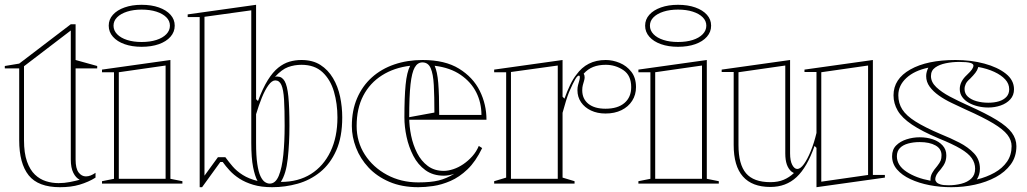

<svg xmlns="http://www.w3.org/2000/svg" viewBox="-20 -765 4280 800"><path d="M230 15Q139 15 99.5 -34.5Q60 -84 60 -181V-480H0V-490L60 -500L275 -664H295V-515L385 -490V-480H295V-100Q295 -63 307.5 -46.5Q320 -30 338 -30Q348 -30 358 -34Q368 -38 378 -45V-25Q364 -16 347 -8.5Q330 -1 311.5 4.5Q293 10 272.5 12.5Q252 15 230 15ZM312 -16Q296 -24 285.5 -45Q275 -66 275 -100V-638L80 -489V-181Q80 -127 92.5 -92Q105 -57 125.5 -37.5Q146 -18 171.5 -10Q197 -2 224 -2Q248 -2 271 -6.5Q294 -11 312 -16Z M570 -570Q530 -570 499 -581Q468 -592 450.5 -612Q433 -632 433 -658Q433 -684 450.5 -703.5Q468 -723 499 -734Q530 -745 570 -745Q611 -745 642 -734Q673 -723 690.5 -703.5Q708 -684 708 -658Q708 -632 690.5 -612Q673 -592 642 -581Q611 -570 570 -570ZM405 0V-10L455 -20V-464H405V-475L690 -515V-20L740 -10V0ZM475 -20H670V-492L475 -464ZM570 -590Q605 -590 631.5 -598.5Q658 -607 673 -622.5Q688 -638 688 -658Q688 -678 673 -693Q658 -708 631.5 -716.5Q605 -725 570 -725Q536 -725 509.5 -716.5Q483 -708 468 -693Q453 -678 453 -658Q453 -638 468 -622.5Q483 -607 509.5 -598.5Q536 -590 570 -590Z M812 15V-694H762V-705L1047 -745V-352L1055 -344Q1075 -398 1096 -431.5Q1117 -465 1139.5 -483Q1162 -501 1186 -508Q1210 -515 1236 -515Q1283 -515 1315 -494.5Q1347 -474 1367.5 -439.5Q1388 -405 1397 -362.5Q1406 -320 1406 -276Q1406 -194 1381 -138Q1356 -82 1314 -48Q1272 -14 1220 0.5Q1168 15 1114 15Q1069 15 1035.5 5Q1002 -5 978 -20.5Q954 -36 937 -54.5Q920 -73 908 -90H898L822 15ZM1053 -11Q1042 -31 1034.5 -69Q1027 -107 1027 -170V-722L832 -695V-33L888 -110H919Q932 -92 949 -72Q966 -52 991.5 -36Q1017 -20 1053 -11ZM1104 0Q1128 0 1141.5 -32.5Q1155 -65 1160.5 -120Q1166 -175 1166 -241Q1166 -309 1163.5 -350.5Q1161 -392 1152.5 -411Q1144 -430 1127 -430Q1113 -430 1098.5 -410Q1084 -390 1071 -358Q1058 -326 1047 -289V-170Q1047 -116 1052 -82Q1057 -48 1065.5 -30.5Q1074 -13 1084 -6.5Q1094 0 1104 0ZM1150 -7Q1223 -7 1275.5 -40Q1328 -73 1357 -133.5Q1386 -194 1386 -276Q1386 -333 1371.5 -383Q1357 -433 1324 -464Q1291 -495 1236 -495Q1207 -495 1180.5 -485.5Q1154 -476 1125 -444Q1128 -446 1131.5 -446Q1135 -446 1136 -446Q1155 -446 1166 -427Q1177 -408 1181.5 -363Q1186 -318 1186 -241Q1186 -168 1179 -104Q1172 -40 1150 -7Z M1741 -515Q1834 -515 1892.5 -479Q1951 -443 1979 -386.5Q2007 -330 2007 -266H1681V-276L1790 -296Q1790 -364 1787.5 -410.5Q1785 -457 1774.5 -481Q1764 -505 1740 -505Q1720 -505 1708 -484Q1696 -463 1690.5 -413.5Q1685 -364 1685 -276Q1685 -239 1693 -200Q1701 -161 1718 -127.5Q1735 -94 1762.5 -73.5Q1790 -53 1829 -53Q1847 -53 1868.5 -60Q1890 -67 1910.5 -81Q1931 -95 1948 -114Q1965 -133 1975 -157L1989 -148Q1962 -92 1928 -59.5Q1894 -27 1857 -11Q1820 5 1785.5 10Q1751 15 1723 15Q1654 15 1602 -7.5Q1550 -30 1515.5 -67Q1481 -104 1463.5 -149.5Q1446 -195 1446 -240Q1446 -305 1468 -356Q1490 -407 1529.5 -442.5Q1569 -478 1623 -496.5Q1677 -515 1741 -515ZM1466 -240Q1466 -174 1500 -121Q1534 -68 1592.5 -36.5Q1651 -5 1723 -5Q1775 -5 1807.5 -13Q1840 -21 1873 -41Q1862 -37 1851 -35Q1840 -33 1829 -33Q1784 -33 1752.5 -56Q1721 -79 1702 -116Q1683 -153 1674 -195Q1665 -237 1665 -276Q1665 -359 1670 -411.5Q1675 -464 1689 -491Q1622 -483 1571.5 -451Q1521 -419 1493.5 -366Q1466 -313 1466 -240ZM1810 -286H1986Q1986 -337 1964.5 -380Q1943 -423 1899.5 -453Q1856 -483 1791 -491Q1802 -467 1806 -420Q1810 -373 1810 -286Z M2039 0V-10L2089 -25V-464H2039V-475L2324 -515V-362L2332 -354Q2343 -385 2355.5 -411Q2368 -437 2381 -453Q2403 -484 2433.5 -499.5Q2464 -515 2504 -515Q2533 -515 2562 -503Q2591 -491 2610.5 -466Q2630 -441 2630 -402Q2630 -370 2614 -345Q2598 -320 2569.5 -306Q2541 -292 2503 -292Q2469 -292 2442.5 -304.5Q2416 -317 2401 -339Q2386 -361 2386 -389Q2386 -401 2388.5 -410.5Q2391 -420 2393.5 -428.5Q2396 -437 2396 -443Q2396 -450 2392 -450Q2386 -450 2377 -435Q2368 -420 2351 -381Q2345 -366 2338 -343.5Q2331 -321 2324 -295V-25L2374 -10V0ZM2304 -492 2109 -465V-20H2304ZM2504 -495Q2474 -495 2451.5 -486Q2429 -477 2412 -458Q2414 -455 2415 -451.5Q2416 -448 2416 -443Q2416 -436 2413.5 -428Q2411 -420 2408.5 -410.5Q2406 -401 2406 -389Q2406 -353 2431.5 -332.5Q2457 -312 2503 -312Q2554 -312 2582 -336Q2610 -360 2610 -402Q2610 -451 2577 -473Q2544 -495 2504 -495Z M2805 -570Q2765 -570 2734 -581Q2703 -592 2685.5 -612Q2668 -632 2668 -658Q2668 -684 2685.5 -703.5Q2703 -723 2734 -734Q2765 -745 2805 -745Q2846 -745 2877 -734Q2908 -723 2925.5 -703.5Q2943 -684 2943 -658Q2943 -632 2925.5 -612Q2908 -592 2877 -581Q2846 -570 2805 -570ZM2640 0V-10L2690 -20V-464H2640V-475L2925 -515V-20L2975 -10V0ZM2710 -20H2905V-492L2710 -464ZM2805 -590Q2840 -590 2866.5 -598.5Q2893 -607 2908 -622.5Q2923 -638 2923 -658Q2923 -678 2908 -693Q2893 -708 2866.5 -716.5Q2840 -725 2805 -725Q2771 -725 2744.5 -716.5Q2718 -708 2703 -693Q2688 -678 2688 -658Q2688 -638 2703 -622.5Q2718 -607 2744.5 -598.5Q2771 -590 2805 -590Z M3190 14Q3114 14 3075.5 -29.5Q3037 -73 3037 -161V-465H2987V-475L3272 -515V-126Q3272 -95 3281 -78Q3290 -61 3302 -61Q3315 -61 3329.5 -81Q3344 -101 3358 -135Q3372 -169 3382 -211V-465H3332V-475L3617 -515V-36H3667V-25L3382 15V-149L3374 -157Q3343 -68 3299 -27Q3255 14 3190 14ZM3597 -492 3402 -464V-8L3597 -36ZM3252 -492 3057 -464V-161Q3057 -80 3088.5 -43Q3120 -6 3190 -6Q3222 -6 3245.5 -16Q3269 -26 3288 -44Q3287 -45 3284.5 -46Q3282 -47 3278 -50Q3265 -61 3258.5 -79.5Q3252 -98 3252 -126Z M3944 15Q3897 15 3853 6.5Q3809 -2 3773.5 -18.5Q3738 -35 3717.5 -59Q3697 -83 3697 -114Q3697 -142 3714 -159Q3731 -176 3757.5 -184.5Q3784 -193 3812 -193Q3842 -193 3867 -184.5Q3892 -176 3907.5 -159Q3923 -142 3923 -118Q3923 -102 3918 -89Q3913 -76 3900 -60Q3887 -46 3882 -36.5Q3877 -27 3877 -17Q3877 -12 3882 -6Q3887 0 3899 3.5Q3911 7 3932 7Q3960 7 3985.5 0.5Q4011 -6 4027 -21Q4043 -36 4043 -62Q4043 -86 4029 -106Q4015 -126 3982 -145.5Q3949 -165 3892 -188Q3821 -218 3779.5 -246Q3738 -274 3720.5 -304Q3703 -334 3703 -368Q3703 -436 3773 -475.5Q3843 -515 3961 -515Q4026 -515 4081.5 -500Q4137 -485 4171 -458Q4205 -431 4205 -393Q4205 -368 4189.5 -351Q4174 -334 4149.5 -325.5Q4125 -317 4098 -317Q4076 -317 4055 -322Q4034 -327 4017 -336.5Q4000 -346 3989.5 -360.5Q3979 -375 3979 -394Q3979 -425 4008 -452Q4024 -467 4030 -476Q4036 -485 4036 -492Q4036 -495 4033 -498Q4030 -501 4023 -503Q4016 -505 4004.5 -506Q3993 -507 3976 -507Q3948 -507 3921 -501.5Q3894 -496 3876.5 -483.5Q3859 -471 3859 -448Q3859 -423 3881 -402Q3903 -381 3938 -362.5Q3973 -344 4013 -326Q4089 -292 4133 -265Q4177 -238 4196 -212Q4215 -186 4215 -156Q4215 -112 4191.5 -80Q4168 -48 4129 -27Q4090 -6 4042 4.5Q3994 15 3944 15ZM3857 -12Q3857 -14 3857 -15Q3857 -16 3857 -17Q3857 -31 3864 -44Q3871 -57 3885 -73Q3896 -87 3899.5 -96Q3903 -105 3903 -118Q3903 -145 3878 -159Q3853 -173 3812 -173Q3786 -173 3764 -167Q3742 -161 3729.5 -148Q3717 -135 3717 -114Q3717 -76 3757 -49.5Q3797 -23 3857 -12ZM4050 -17Q4091 -27 4124 -45.5Q4157 -64 4176 -91.5Q4195 -119 4195 -156Q4195 -181 4177.5 -203.5Q4160 -226 4118.5 -251Q4077 -276 4005 -308Q3975 -322 3945.5 -336Q3916 -350 3892 -367Q3868 -384 3853.5 -404Q3839 -424 3839 -448Q3839 -457 3841.5 -466Q3844 -475 3848 -483Q3790 -471 3756.5 -440Q3723 -409 3723 -368Q3723 -335 3739.5 -309Q3756 -283 3795 -258.5Q3834 -234 3900 -206Q3940 -190 3977 -171Q4014 -152 4038.5 -126Q4063 -100 4063 -62Q4063 -49 4059.5 -37.5Q4056 -26 4050 -17ZM4098 -337Q4123 -337 4142.5 -343Q4162 -349 4173.5 -361.5Q4185 -374 4185 -393Q4185 -416 4168.5 -434Q4152 -452 4123 -465.5Q4094 -479 4056 -486Q4056 -485 4055.5 -484Q4055 -483 4055 -482Q4052 -472 4044 -461.5Q4036 -451 4022 -437Q4009 -426 4004 -415.5Q3999 -405 3999 -394Q3999 -375 4012.5 -362.5Q4026 -350 4048.5 -343.5Q4071 -337 4098 -337Z"/></svg>

Font: Kalnia Glaze Thin
Style: Bold
Weight: 700
Version: Version 1.110